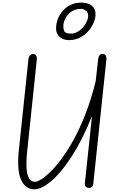

<svg xmlns="http://www.w3.org/2000/svg" viewBox="-20 -1408 864 1438"><path d="M237 10Q171 10 138.2 -61Q105.5 -132 121 -281L193 -965Q194.5 -976.5 198.8 -985.2Q203 -994 210.5 -999Q218 -1004 228.5 -1004Q242.5 -1004 250 -992.2Q257.5 -980.5 256 -964.5L184 -279.5Q180 -242 178.2 -201.5Q176.5 -161 181 -125.8Q185.5 -90.5 199.8 -68.5Q214 -46.5 242.5 -46.5Q259 -46.5 289.5 -65.2Q320 -84 359.8 -123.2Q399.5 -162.5 444.2 -223Q489 -283.5 534.5 -367Q580 -450.5 621.8 -558.2Q663.5 -666 696.5 -799L715.5 -966.5Q717 -979.5 723.8 -991.8Q730.5 -1004 747 -1004Q766 -1004 772.2 -992Q778.5 -980 777 -964.5L678.5 -29.5Q677 -14.5 668 -7.5Q659 -0.5 647 -0.5Q633 -0.5 623.2 -8.8Q613.5 -17 615.5 -35L669 -538.5Q594.5 -354.5 514.8 -232.8Q435 -111 362.5 -50.5Q290 10 237 10ZM497 -1107.5Q470.5 -1107.5 448.2 -1117.5Q426 -1127.5 413 -1147.2Q400 -1167 400 -1195.5Q400 -1231 413 -1265.2Q426 -1299.5 450.5 -1327.2Q475 -1355 509.5 -1371.8Q544 -1388.5 586.5 -1388.5Q637.5 -1388.5 666.5 -1366.5Q695.5 -1344.5 695.5 -1301.5Q695.5 -1271.5 681.5 -1238Q667.5 -1204.5 641.2 -1174.8Q615 -1145 578.5 -1126.2Q542 -1107.5 497 -1107.5ZM512.5 -1156.5Q546.5 -1156.5 575.5 -1179.2Q604.5 -1202 622.5 -1233.5Q640.5 -1265 640.5 -1290.5Q640.5 -1312 624.5 -1326.8Q608.5 -1341.5 586.5 -1341.5Q543 -1341.5 513.8 -1320.2Q484.5 -1299 469.5 -1269.2Q454.5 -1239.5 454.5 -1214Q454.5 -1192 459 -1179.5Q463.5 -1167 476 -1161.8Q488.5 -1156.5 512.5 -1156.5Z"/></svg>

Font: Edu NSW ACT Hand
Style: Regular
Weight: 400
Designer: Tina and Corey Anderson, Eben Sorkin, Mirko Velimirovic
Foundry: Sorkin Type Co.
Version: Version 2.000